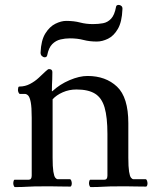

<svg xmlns="http://www.w3.org/2000/svg" viewBox="-20 -759 640 781"><path d="M193 -388Q223 -416 263 -433Q303 -450 336 -450Q410 -450 456 -406.5Q502 -363 502 -258V-118Q502 -80 505 -61Q508 -42 513 -36Q518 -30 523 -30H572Q576 -30 578 -24Q580 -18 580 -13Q580 -9 578.5 -4.5Q577 0 574 0Q547 0 531 -0.5Q515 -1 500.5 -1Q486 -1 465 -1Q422 -1 400 0.5Q378 2 349 2Q346 2 344 -3.5Q342 -9 342 -13Q342 -18 343.5 -23Q345 -28 347 -28H405Q417 -28 417 -45V-214Q417 -282 405.5 -321.5Q394 -361 366.5 -378Q339 -395 291 -395Q261 -395 235 -383.5Q209 -372 194 -355V-118Q194 -80 197 -61Q200 -42 205 -36Q210 -30 215 -30H264Q268 -30 270 -24Q272 -18 272 -13Q272 -9 270.5 -4.5Q269 0 266 0Q239 0 222.5 -0.5Q206 -1 192 -1Q178 -1 157 -1Q114 -1 92 0.5Q70 2 41 2Q38 2 36 -3.5Q34 -9 34 -13Q34 -18 35.5 -23Q37 -28 39 -28H97Q109 -28 109 -45V-280Q109 -323 105 -343.5Q101 -364 94.5 -370.5Q88 -377 81 -377H61Q58 -377 55.5 -382.5Q53 -388 53 -393Q53 -396 54 -401.5Q55 -407 59 -407Q82 -407 102 -417.5Q122 -428 137.5 -442.5Q153 -457 164 -467.5Q175 -478 179 -478Q193 -478 193 -466Q193 -448 192.5 -436.5Q192 -425 191.5 -415Q191 -405 191 -388ZM172 -534Q170 -526 162 -526Q156 -526 150.5 -531Q145 -536 145 -545Q147 -595 164.5 -623Q182 -651 205.5 -662.5Q229 -674 249 -674Q281 -674 305.5 -667.5Q330 -661 358 -661Q380 -661 399 -664.5Q418 -668 432 -683Q446 -698 452 -731Q453 -739 463 -739Q469 -739 474 -734.5Q479 -730 478 -721Q476 -670 459.5 -641.5Q443 -613 419.5 -601.5Q396 -590 374 -590Q344 -590 319.5 -596.5Q295 -603 264 -603Q245 -603 226 -598.5Q207 -594 192.5 -579.5Q178 -565 172 -534Z"/></svg>

Font: Sedan
Style: Regular
Weight: 400
Designer: Sebastian Salazar
Foundry: Sebastian Salazar
Version: Version 1.100; ttfautohint (v1.8.4.7-5d5b)